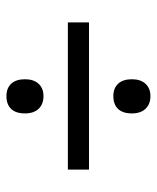

<svg xmlns="http://www.w3.org/2000/svg" viewBox="36 -658 499 612"><g transform="rotate(-90 286.0 -352.5)"><path d="M50.8 -318.8V-386.2H520V-318.8ZM230 -182.1Q230 -211.4 244.4 -226.3Q258.8 -241.2 285.2 -241.2Q310.5 -241.2 324.7 -225.8Q338.9 -210.4 338.9 -182.1Q338.9 -154.3 324.5 -138.7Q310.1 -123 285.2 -123Q259.8 -123 244.9 -138.4Q230 -153.8 230 -182.1ZM230 -522.9Q230 -552.2 244.4 -567.1Q258.8 -582 285.2 -582Q310.5 -582 324.7 -566.7Q338.9 -551.3 338.9 -522.9Q338.9 -495.1 324.5 -479.5Q310.1 -463.9 285.2 -463.9Q259.8 -463.9 244.9 -479.2Q230 -494.6 230 -522.9Z"/></g></svg>

Font: HunimalSansv1.5
Style: Regular
Weight: 400
Foundry: Ascender Corporation
Version: Version 1.10